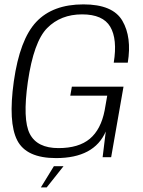

<svg xmlns="http://www.w3.org/2000/svg" viewBox="-20 -700 639 855"><path d="M229.5 4Q399.5 4 451 -114.5L437 0H475L530 -314H300L293 -274H457.5L446 -208.5Q429.5 -123.5 380 -82Q330.5 -40.5 240.5 -40.5Q145.5 -40.5 112.8 -103.8Q80 -167 104 -335.5Q130 -514.5 190.2 -575.2Q250.5 -636 345.5 -636Q438.5 -636 471 -580.8Q503.5 -525.5 486.5 -421H549Q567.5 -534.5 525 -607.5Q482.5 -680.5 351.5 -680.5Q215 -680.5 141.5 -602.5Q68 -524.5 41.5 -337.5Q16 -155 56.5 -75.5Q97 4 229.5 4ZM162 134.5H188L263 40H220Z"/></svg>

Font: Anybody Thin Light
Style: Italic
Weight: 300
Italic angle: -10°
Version: Version 1.113;gftools[0.9.25]